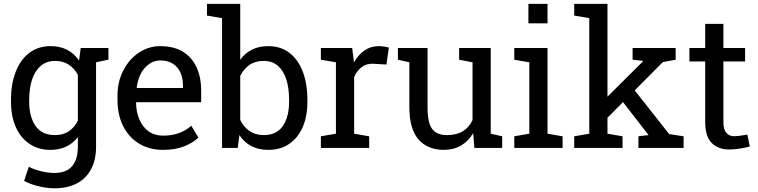

<svg xmlns="http://www.w3.org/2000/svg" viewBox="-20 -782 4009 1015"><path d="M553.2 -528.3V-466.8L487.8 -452.6V-6.8Q487.8 62 462.4 110.8Q437 160.2 387.7 186.8Q338.4 213.4 268.1 213.4Q230 213.4 185.5 202.9Q141.1 192.4 107.4 174.3L132.3 99.6Q159.2 113.8 195.8 123Q232.4 132.3 267.1 132.3Q331.5 132.3 361.6 96.2Q391.6 60.1 391.6 -6.8V-57.1Q338.9 10.3 246.6 10.3Q182.1 10.3 135.3 -22Q88.4 -53.7 63.2 -111.1Q38.1 -168.5 38.1 -244.1V-254.4Q38.1 -340.3 63.5 -403.3Q88.4 -467.3 135.3 -502.7Q182.1 -538.1 247.6 -538.1Q345.7 -538.1 397.9 -461.9L406.7 -528.3ZM391.6 -143.6V-386.7Q373 -420.4 343.3 -440.2Q313.5 -460 271.5 -460Q225.6 -460 195.3 -433.6Q164.6 -407.2 149.4 -361.1Q134.3 -314.9 134.3 -254.4V-244.1Q134.3 -164.6 168 -116.2Q201.7 -67.9 270.5 -67.9Q314 -67.9 343.3 -87.6Q372.6 -107.4 391.6 -143.6Z M841.8 10.3Q768.6 10.3 714.4 -23.4Q660.2 -56.6 630.6 -116.2Q601.1 -175.8 601.1 -253.9V-275.4Q601.1 -351.1 632.3 -410.2Q663.1 -469.7 714.6 -503.9Q766.1 -538.1 827.1 -538.1Q898.4 -538.1 946.8 -508.8Q994.6 -479.5 1019 -426.5Q1043.5 -373.5 1043.5 -301.8V-241.7H700.7L699.2 -239.3Q699.7 -189.5 717.3 -149.4Q734.4 -109.9 765.9 -87.4Q797.4 -64.9 841.8 -64.9Q890.6 -64.9 927.5 -78.9Q964.4 -92.8 991.2 -117.2L1028.8 -54.7Q1000.5 -27.3 953.9 -8.5Q907.2 10.3 841.8 10.3ZM702.6 -319.3 703.6 -316.9H947.3V-329.6Q947.3 -368.2 934.1 -397.9Q920.4 -428.2 893.8 -445.3Q867.2 -462.4 827.1 -462.4Q795.4 -462.4 768.6 -443.8Q713.9 -404.3 702.6 -319.3Z M1398.9 10.3Q1296.9 10.3 1245.6 -67.9L1236.8 0H1153.8V-686L1074.2 -699.7V-761.7H1250V-465.8Q1274.9 -501 1311.8 -519.5Q1348.6 -538.1 1397.9 -538.1Q1463.9 -538.1 1509.8 -502.9Q1556.2 -467.3 1580.6 -403.3Q1605 -339.4 1605 -254.4V-244.1Q1605 -168.5 1580.6 -110.8Q1555.7 -53.7 1509.5 -21.7Q1463.4 10.3 1398.9 10.3ZM1374.5 -67.9Q1442.4 -67.9 1475.3 -116.2Q1508.3 -164.6 1508.3 -244.1V-254.4Q1508.3 -315.9 1493.7 -361.8Q1479 -408.2 1449.2 -434.1Q1419.4 -460 1373.5 -460Q1329.1 -460 1298.6 -438.5Q1268.1 -417 1250 -380.9V-147.5Q1268.1 -110.8 1299.1 -89.4Q1330.1 -67.9 1374.5 -67.9Z M1852.1 -374.5V-75.2L1931.6 -61.5V0H1676.3V-61.5L1755.9 -75.2V-452.6L1676.3 -466.3V-528.3H1841.8L1850.1 -460.9L1851.1 -451.7Q1873.5 -492.2 1906.5 -515.1Q1939.5 -538.1 1981.9 -538.1Q1997.1 -538.1 2012.9 -535.4Q2028.8 -532.7 2035.6 -530.3L2022.9 -440.9L1956.1 -444.8Q1918 -447.3 1892.1 -427.5Q1866.2 -407.7 1852.1 -374.5Z M2326.7 10.3Q2240.7 10.3 2192.4 -44.9Q2144 -100.1 2144 -216.8V-452.6L2083.5 -466.3V-528.3H2240.2V-215.8Q2240.2 -131.3 2265.1 -99.6Q2290 -67.9 2342.8 -67.9Q2394 -67.9 2427.5 -88.6Q2460.9 -109.4 2478 -147.5V-452.6L2407.2 -466.3V-528.3H2574.2V-75.2L2634.8 -61.5V0H2487.8L2481.4 -78.1Q2456.5 -35.6 2417.2 -12.7Q2377.9 10.3 2326.7 10.3Z M2773.4 -658.7V-761.7H2874.5V-658.7ZM2778.3 -75.2V-452.6L2698.7 -466.3V-528.3H2874.5V-75.2L2954.1 -61.5V0H2698.7V-61.5Z M3380.9 -460 3324.2 -466.3V-528.3H3551.8V-466.3L3483.9 -453.6L3335.4 -304.2L3517.6 -73.2L3593.8 -61.5V0H3355V-61.5L3408.7 -67.9L3407.2 -69.8L3273.4 -242.2L3191.4 -159.7V-75.2L3271 -61.5V0H3015.6V-61.5L3095.2 -75.2V-686L3015.6 -699.7V-761.7H3191.4V-271L3378.4 -457Z M3835.4 8.3Q3776.9 8.3 3742.4 -26.1Q3708 -60.5 3708 -136.2V-457H3624.5V-528.3H3708V-655.8H3804.2V-528.3H3918.9V-457H3804.2V-136.2Q3804.2 -98.1 3819.3 -80.1Q3834.5 -62 3859.9 -62Q3877 -62 3897.9 -65.2Q3918.9 -68.4 3930.7 -70.8L3943.8 -7.8Q3922.9 -1.5 3892.3 3.4Q3861.8 8.3 3835.4 8.3Z"/></svg>

Font: Battambang
Style: Regular
Weight: 400
Designer: Danh Hong
Version: Version 8.002; ttfautohint (v1.8.3)